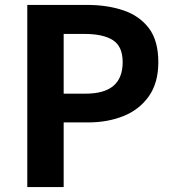

<svg xmlns="http://www.w3.org/2000/svg" viewBox="-20 -761 707 781"><path d="M91 0V-741H334Q416 -741 481.5 -719Q547 -697 585.5 -646.5Q624 -596 624 -508Q624 -424 585.5 -369.5Q547 -315 482.5 -289Q418 -263 338 -263H239V0ZM239 -380H328Q404 -380 441.5 -412Q479 -444 479 -508Q479 -572 439.5 -597.5Q400 -623 323 -623H239Z"/></svg>

Font: Noto Sans JP Thin
Style: Bold
Weight: 700
Version: Version 2.004-H2;hotconv 1.0.118;makeotfexe 2.5.65603